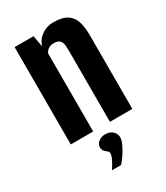

<svg xmlns="http://www.w3.org/2000/svg" viewBox="-175 -581 732 846"><g transform="rotate(-30 190.5 -158.0)"><path d="M37.4 0V-495H133.8L143.9 -437.1Q152.6 -467.5 179.3 -486.1Q206.1 -504.7 237.8 -504.7Q285.6 -504.7 309.9 -488.1Q334.2 -471.5 342.4 -442.2Q350.6 -412.9 350.6 -373.4V0H236.6V-366.4Q236.6 -378.2 235.6 -388.4Q234.6 -398.7 230.6 -406.6Q226.5 -414.6 218.1 -419.3Q209.7 -424 194.2 -424Q181.7 -424 172.8 -419.5Q163.9 -415 159 -409.1Q154 -403.2 151.4 -397.8V0ZM137.6 189.4Q152 167.9 160.6 150Q169.1 132.1 169.1 120.5Q169.1 113.1 162.2 107.9Q155.3 102.7 148.5 95.3Q141.8 87.9 141.8 75.1Q141.8 60.6 155.5 48.8Q169.2 37 190.5 37Q213.1 37 227.5 49.8Q241.9 62.5 241.9 81.5Q241.9 94.9 232.8 114.8Q223.7 134.8 210.7 154.5Q197.8 174.3 184 189.4Z"/></g></svg>

Font: Alumni Sans Thin
Style: Regular
Weight: 100
Designer: Robert E. Leuschke
Foundry: Robert E. Leuschke
Version: Version 1.018